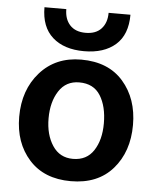

<svg xmlns="http://www.w3.org/2000/svg" viewBox="-53 -770 670 823"><g transform="rotate(5 282.5 -358.5)"><path d="M105 -725H199Q199 -682 222.5 -656.5Q246 -631 290 -631Q334 -631 357.5 -656.5Q381 -682 381 -725H475Q475 -639 425.5 -595.5Q376 -552 290 -552Q204 -552 154.5 -596Q105 -640 105 -725ZM282 -417Q225 -417 194.5 -370Q164 -323 164 -252Q164 -182 195 -135Q226 -88 283 -88Q342 -88 372 -134Q402 -180 402 -251Q402 -324 373 -370.5Q344 -417 282 -417ZM282 8Q167 8 102.5 -64Q38 -136 38 -248Q38 -364 105 -439.5Q172 -515 282 -515Q399 -515 463 -441.5Q527 -368 527 -255Q527 -140 462.5 -66Q398 8 282 8Z"/></g></svg>

Font: Hind Semibold
Style: Regular
Weight: 600
Designer: Manushi Parikh, Satya Rajpurohit
Foundry: Indian Type Foundry
Version: Version 1.201;PS 1.0;hotconv 1.0.78;makeotf.lib2.5.61930; tt